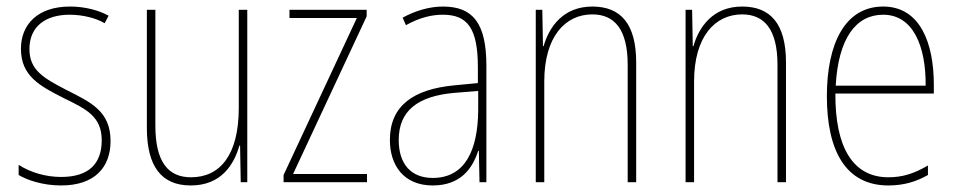

<svg xmlns="http://www.w3.org/2000/svg" viewBox="-20 -557 2925 587"><path d="M318 -126C318 -218 256 -245 183 -282C114 -318 70 -342 70 -407C70 -476 119 -512 193 -512C232 -512 273 -502 300 -486L312 -509C281 -526 239 -537 194 -537C95 -537 44 -482 44 -408C44 -324 102 -294 177 -256C245 -223 291 -200 291 -128C291 -57 252 -16 167 -16C119 -16 73 -30 37 -53V-22C64 -6 111 10 167 10C268 10 318 -44 318 -126Z M736 -527H710V-227C710 -82 652 -15 564 -15C494 -15 455 -62 455 -173V-527H429V-166C429 -49 473 10 563 10C656 10 695 -53 712 -112H714L716 0H736Z M1102 0V-25H876L1101 -507V-527H865V-502H1071L847 -22V0Z M1334 -537C1293 -537 1249 -524 1211 -503L1221 -480C1264 -504 1301 -512 1334 -512C1409 -512 1441 -471 1441 -351V-303L1368 -296C1244 -284 1172 -234 1172 -129C1172 -53 1213 10 1303 10C1389 10 1425 -43 1442 -96H1444L1446 0H1467V-356C1467 -486 1426 -537 1334 -537ZM1368 -273 1442 -279V-220C1441 -98 1402 -13 1303 -13C1237 -13 1199 -55 1199 -129C1199 -219 1258 -263 1368 -273Z M1791 -537C1702 -537 1659 -475 1642 -416H1640L1638 -527H1618V0H1644V-308C1644 -445 1708 -513 1791 -513C1858 -513 1899 -468 1899 -359V0H1925V-366C1925 -485 1877 -537 1791 -537Z M2249 -537C2160 -537 2117 -475 2100 -416H2098L2096 -527H2076V0H2102V-308C2102 -445 2166 -513 2249 -513C2316 -513 2357 -468 2357 -359V0H2383V-366C2383 -485 2335 -537 2249 -537Z M2680 -537C2563 -537 2508 -423 2508 -263C2508 -97 2565 10 2696 10C2744 10 2782 -2 2817 -22V-51C2774 -26 2739 -15 2696 -15C2588 -15 2533 -106 2534 -271H2835V-298C2835 -424 2794 -537 2680 -537ZM2680 -512C2771 -512 2811 -417 2810 -295H2535C2543 -440 2597 -512 2680 -512Z"/></svg>

Font: Noto Sans Hebrew Condensed Thin
Style: Regular
Weight: 100
Width: 3
Designer: Monotype Design Team
Foundry: Monotype Imaging Inc.
Version: Version 2.004